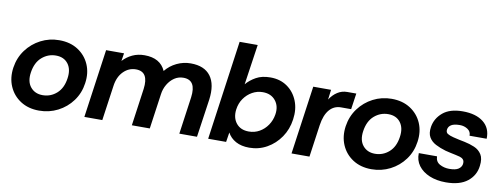

<svg xmlns="http://www.w3.org/2000/svg" viewBox="-60 -1039 3590 1370"><g transform="rotate(10 1734.5 -354.0)"><path d="M259 12Q181 12 124.5 -24.5Q68 -61 41.5 -122.5Q15 -184 26 -259Q37 -332 78.5 -388Q120 -444 182 -476Q244 -508 316 -508Q395 -508 451.5 -471.5Q508 -435 534.5 -374Q561 -313 550 -238Q540 -165 498.5 -108.5Q457 -52 394.5 -20Q332 12 259 12ZM265 -101Q323 -101 366.5 -139.5Q410 -178 420 -250Q430 -316 399.5 -356Q369 -396 311 -396Q254 -396 210 -358Q166 -320 155 -246Q145 -179 177 -140Q209 -101 265 -101Z M586 0 656 -496H786L777 -439Q806 -471 845.5 -489.5Q885 -508 933 -508Q1048 -508 1086 -421Q1119 -462 1167 -485Q1215 -508 1268 -508Q1367 -508 1412 -448Q1457 -388 1442 -276L1402 0H1274L1312 -270Q1329 -398 1234 -398Q1198 -398 1169 -378.5Q1140 -359 1120.5 -326Q1101 -293 1096 -254L1060 0H930L968 -270Q985 -398 890 -398Q838 -398 799.5 -359Q761 -320 752 -253L716 0Z M1782 12Q1724 12 1684 -10Q1644 -32 1624 -70L1613 0H1483L1584 -720H1715L1672 -428Q1700 -461 1742 -484.5Q1784 -508 1846 -508Q1916 -508 1967 -472.5Q2018 -437 2042.5 -376.5Q2067 -316 2056 -241Q2046 -168 2007 -111Q1968 -54 1909.5 -21Q1851 12 1782 12ZM1759 -101Q1801 -101 1836 -121Q1871 -141 1894.5 -175.5Q1918 -210 1925 -253Q1935 -314 1902.5 -354.5Q1870 -395 1810 -395Q1769 -395 1733.5 -375Q1698 -355 1674 -320.5Q1650 -286 1644 -241Q1636 -180 1667.5 -140.5Q1699 -101 1759 -101Z M2087 0 2157 -496H2286L2277 -424Q2300 -460 2332 -480.5Q2364 -501 2402 -501H2468L2451 -385H2378Q2327 -385 2294 -346.5Q2261 -308 2250 -233L2217 0Z M2667 12Q2589 12 2532.5 -24.5Q2476 -61 2449.5 -122.5Q2423 -184 2434 -259Q2445 -332 2486.5 -388Q2528 -444 2590 -476Q2652 -508 2724 -508Q2803 -508 2859.5 -471.5Q2916 -435 2942.5 -374Q2969 -313 2958 -238Q2948 -165 2906.5 -108.5Q2865 -52 2802.5 -20Q2740 12 2667 12ZM2673 -101Q2731 -101 2774.5 -139.5Q2818 -178 2828 -250Q2838 -316 2807.5 -356Q2777 -396 2719 -396Q2662 -396 2618 -358Q2574 -320 2563 -246Q2553 -179 2585 -140Q2617 -101 2673 -101Z M3206 12Q3139 12 3087.5 -9.5Q3036 -31 3007.5 -69.5Q2979 -108 2981 -160H3113Q3114 -121 3145 -104Q3176 -87 3214 -87Q3259 -87 3280 -101Q3301 -115 3305 -137Q3308 -159 3298.5 -170Q3289 -181 3273 -185.5Q3257 -190 3242 -193Q3225 -196 3202 -201.5Q3179 -207 3166 -210Q3125 -222 3092.5 -239Q3060 -256 3043.5 -284.5Q3027 -313 3034 -359Q3044 -422 3095 -465Q3146 -508 3239 -508Q3335 -508 3389 -465Q3443 -422 3440 -345H3316Q3317 -375 3292 -391.5Q3267 -408 3236 -408Q3194 -408 3173.5 -395.5Q3153 -383 3150 -361Q3147 -340 3162 -330.5Q3177 -321 3205 -314Q3221 -310 3248 -304Q3275 -298 3288 -296Q3327 -288 3361 -273.5Q3395 -259 3414 -229Q3433 -199 3426 -146Q3418 -76 3362.5 -32Q3307 12 3206 12Z"/></g></svg>

Font: Host Grotesk
Style: Bold Italic
Weight: 700
Italic angle: -8°
Designer: Doğukan Karapınar
Foundry: Element Type
Version: Version 1.003; ttfautohint (v1.8.4.7-5d5b)